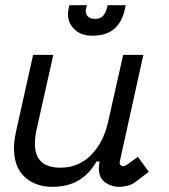

<svg xmlns="http://www.w3.org/2000/svg" viewBox="-20 -708 652 742"><path d="M182 14Q117 14 75.5 -24Q34 -62 34 -135Q34 -150 36 -165.5Q38 -181 42 -200L108 -496H186L122 -210Q115 -179 115 -152Q115 -60 214 -60Q283 -60 331.5 -108.5Q380 -157 398 -238L456 -496H534L443 -84Q441 -76 445 -71Q449 -66 456 -66Q463 -66 470 -71L513 -102L555 -44L505 -6Q493 4 475.5 9Q458 14 440 14Q411 14 386.5 -3Q362 -20 362 -58Q362 -63 362.5 -68Q363 -73 364 -78L365 -84H353Q326 -36 284 -11Q242 14 182 14ZM337 -570Q288 -570 262 -600.5Q236 -631 245 -674L248 -688H316L313 -677Q308 -658 317.5 -646.5Q327 -635 347 -635Q369 -635 379 -647.5Q389 -660 393 -676L396 -688H466L463 -674Q452 -623 421.5 -596.5Q391 -570 337 -570Z"/></svg>

Font: Space Mono
Style: Italic
Weight: 400
Italic angle: -12°
Monospace: yes
Designer: Colophon Foundry + Benjamin Critton
Foundry: Colophon Foundry & Benjamin Critton
Version: Version 1.003; ttfautohint (v1.8.4.7-5d5b)